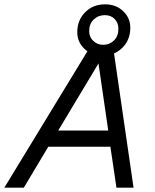

<svg xmlns="http://www.w3.org/2000/svg" viewBox="-55 -867 718 887"><path d="M-35 0 367 -660H466L562 0H483L455 -189H168L55 0ZM214 -264H445L400 -574ZM430 -847Q481 -847 514 -815.5Q547 -784 547 -739Q547 -683 510.5 -646.5Q474 -610 419 -610Q368 -610 335 -641.5Q302 -673 302 -718Q302 -774 338.5 -810.5Q375 -847 430 -847ZM429 -797Q399 -797 378 -777Q357 -757 357 -723Q357 -696 376 -678Q395 -660 422 -660Q451 -660 471.5 -680Q492 -700 492 -734Q492 -761 475 -779Q458 -797 429 -797Z"/></svg>

Font: Work Sans
Style: Italic
Weight: 400
Italic angle: -13°
Designer: Wei Huang
Foundry: Wei Huang
Version: Version 2.012